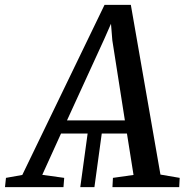

<svg xmlns="http://www.w3.org/2000/svg" viewBox="-86 -768 762 788"><path d="M243.5 0 275 -230H333L301.5 0ZM-65.5 0 -61.5 -38 5.5 -50 343 -748H451L572.5 -51.5L651.5 -38L649.5 0H375.5L377.5 -38L462 -50L435 -220H164.5L87.5 -50.5L177.5 -38L174.5 0ZM189 -274H426.5L375 -602.5L369.5 -670.5L342 -608Z"/></svg>

Font: Merriweather 28pt
Style: Italic
Weight: 400
Italic angle: -7.8°
Version: Version 2.101